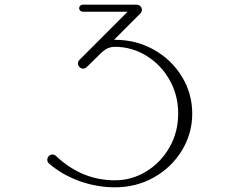

<svg xmlns="http://www.w3.org/2000/svg" viewBox="-20 -790 1040 820"><path d="M190 -91Q182 -97 182 -108Q182 -117 188.5 -123.5Q195 -130 204 -130Q213 -130 219 -124Q329 -20 471 -20Q543 -20 605 -58Q667 -96 704 -161Q741 -226 741 -305Q741 -384 704 -449Q667 -514 605 -552Q543 -590 471 -590Q454 -590 439.5 -583.5Q425 -577 407 -559L351 -504Q344 -497 336 -497Q326 -497 319.5 -503.5Q313 -510 313 -520Q313 -528 320 -535L525 -740H333Q327 -740 322.5 -744.5Q318 -749 318 -755Q318 -761 322.5 -765.5Q327 -770 333 -770H563Q573 -770 579.5 -763.5Q586 -757 586 -747Q586 -739 579 -732L467 -620H471Q562 -620 637.5 -577.5Q713 -535 757 -462.5Q801 -390 801 -305Q801 -220 757 -147.5Q713 -75 637.5 -32.5Q562 10 471 10Q394 10 320 -16.5Q246 -43 190 -91Z"/></svg>

Font: GL-CurulMinamoto Light
Style: Regular
Weight: 300
Designer: Eunice (kana); Ryoko NISHIZUKA 西塚涼子 (ideographs); Frank Grießhammer (Latin, Greek & Cyrillic); Wenlong ZHANG
Foundry: Gutenberg Labo; Adobe
Version: Version 1.002